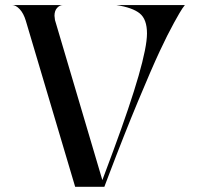

<svg xmlns="http://www.w3.org/2000/svg" viewBox="-20 -720 784 752"><path d="M405.3 -32.2 388.7 11.7H274.4L81.1 -638.7Q72.3 -668 57.1 -684.1Q42 -700.2 27.3 -700.2H226.6Q213.9 -700.2 203.6 -689Q193.4 -677.7 193.4 -658.2Q193.4 -653.3 195.3 -641.6L380.9 -14.6L423.8 -129.9Q555.7 -486.3 555.7 -588.9Q555.7 -644.5 527.3 -667.5Q499 -690.4 435.5 -700.2H704.1Q701.2 -696.3 694.3 -687Q687.5 -677.7 661.6 -630.9Q635.7 -584 605 -518.1Q574.2 -452.1 520.5 -323.2Q466.8 -194.3 405.3 -32.2Z"/></svg>

Font: Olivea
Style: LigaturesFont
Weight: 400
Designer: Achmad Aprilia Pratama
Version: Version 001.000